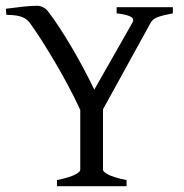

<svg xmlns="http://www.w3.org/2000/svg" viewBox="-20 -640 634 660"><path d="M175.8 0V-21Q220.2 -30.3 238 -39.8Q255.9 -49.3 255.9 -56.2V-262.2Q237.8 -301.8 214.8 -344.7Q191.9 -387.7 168 -428.2Q144 -468.8 121.6 -503.7Q99.1 -538.6 82 -562Q77.6 -567.4 72 -572.3Q66.4 -577.1 57.6 -580.8Q48.8 -584.5 35.6 -586.7Q22.5 -588.9 2 -588.9L0 -609.9Q28.8 -613.8 57.6 -616.9Q86.4 -620.1 106.9 -620.1Q129.4 -620.1 145 -601.1Q163.1 -577.6 184.1 -545.7Q205.1 -513.7 226.1 -478Q247.1 -442.4 267.1 -404.8Q287.1 -367.2 304.2 -332L435.1 -562Q442.4 -574.7 430.4 -582Q418.5 -589.4 380.9 -594.2V-615.2H574.2V-594.2Q540.5 -587.9 522.7 -581.3Q504.9 -574.7 498 -562L334 -264.2V-56.2Q334 -53.2 338.1 -49.1Q342.3 -44.9 351.8 -40Q361.3 -35.2 376.7 -30.3Q392.1 -25.4 415 -21V0Z"/></svg>

Font: Gentium Plus Eur
Style: Regular
Weight: 400
Designer: J. Victor Gaultney, Annie Olsen, Iska Routamaa, Becca Hirsbrunner
Foundry: SIL International
Version: Version 5.000